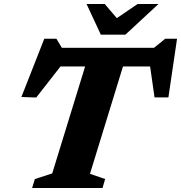

<svg xmlns="http://www.w3.org/2000/svg" viewBox="-20 -936 902 956"><path d="M757 -605H227.5L299.5 -628.5L160.5 -450.5L86.5 -453L200.5 -743H261L297.5 -682L230.5 -698H802.5L727 -682L802.5 -743H861.5L818.5 -451H749.5L723 -635.5ZM418 -651H606.5L428 -70.5L503.5 -44.5L490.5 0H140L153.5 -44.5L240 -72.5ZM769 -916 604.5 -763.5H482L411 -916H501.5L573.5 -832H541.5L665 -916Z"/></svg>

Font: Newsreader 9pt
Style: Bold Italic
Weight: 700
Italic angle: -17°
Designer: Hugues Gentile
Foundry: Production Type
Version: Version 1.003